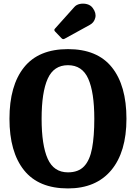

<svg xmlns="http://www.w3.org/2000/svg" viewBox="-20 -1040 762 1075"><path d="M33 -375Q33 -561 114.5 -663Q196 -765 360.5 -765Q525 -765 606.5 -663Q688 -561 688 -375Q688 -189 602.8 -87Q517.5 15 360.5 15Q196 15 114.5 -87Q33 -189 33 -375ZM213 -375Q213 -227.5 247 -151.2Q281 -75 360.5 -75Q419 -75 451 -109Q483 -143 495.5 -209.8Q508 -276.5 508 -375Q508 -523 474.2 -599Q440.5 -675 360.5 -675Q281 -675 247 -599Q213 -523 213 -375ZM325 -825.5 288.5 -863.5Q280 -872.5 288.5 -880.5L396 -1000.5Q407.5 -1014 427.8 -1018Q448 -1022 468 -1016.5Q488 -1011 499.5 -995Q520 -967 513.5 -940.5Q507 -914 483.5 -901L342.5 -823.5Q332.5 -817.5 325 -825.5Z"/></svg>

Font: Besley* Narrow
Style: Bold
Weight: 700
Width: 4
Designer: Owen Earl
Foundry: indestructible type*
Version: Version 3.000; ttfautohint (v1.8.3)